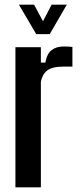

<svg xmlns="http://www.w3.org/2000/svg" viewBox="-20 -802 350 822"><path d="M46 0V-600H155V-534H174Q181 -572 201 -587.5Q221 -603 253 -603Q263 -603 273.5 -602.5Q284 -602 290 -601V-517H254Q204 -517 182.5 -500.5Q161 -484 155 -452V0ZM61 -782H126L164 -711L201 -782H266L193 -656H135Z"/></svg>

Font: Big Shoulders Display
Style: Bold
Weight: 700
Designer: Patric King
Foundry: XO Type Co
Version: Version 1.000; ttfautohint (v1.8.2)